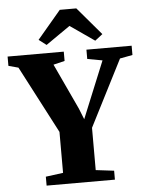

<svg xmlns="http://www.w3.org/2000/svg" viewBox="-85 -1030 827 1081"><g transform="rotate(-5 328.5 -490.0)"><path d="M232.5 -63.5V-295L34 -675.5L-21.5 -690.5V-743H296V-690.5L232 -675L352.5 -416.5L377.5 -354L403 -416.5L509 -675L424 -690.5V-743H679.5V-690.5L608 -677L417 -302V-63L520 -50.5V0H134V-50.5ZM203 -789 160.5 -821.5 294 -979.5H387.5L521 -822.5L478 -789L340.5 -884.5Z"/></g></svg>

Font: Merriweather 60pt Black
Style: Regular
Weight: 900
Version: Version 2.100